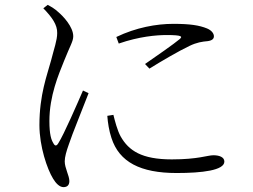

<svg xmlns="http://www.w3.org/2000/svg" viewBox="-20 -747 1040 789"><path d="M458 -595C539 -634 623 -649 692 -649C762 -649 799 -643 831 -630C850 -622 859 -609 859 -598C859 -589 854 -581 834 -578C811 -576 789 -573 758 -558C714 -537 642 -495 594 -465L576 -484C621 -515 697 -568 718 -586C731 -597 729 -603 665 -603C622 -603 552 -597 468 -568ZM446 -275C452 -251 462 -211 476 -186C509 -128 562 -92 686 -92C795 -92 832 -109 857 -109C880 -109 902 -102 902 -83C902 -47 811 -36 706 -36C557 -36 470 -81 438 -180C428 -210 423 -243 421 -271ZM158 -713C194 -676 216 -645 215 -611C215 -581 202 -547 190 -499C174 -439 142 -359 142 -233C142 -145 174 -52 198 -13C210 7 225 22 241 22C257 22 265 13 265 -3C265 -25 246 -56 246 -84C246 -102 253 -126 263 -154C275 -192 324 -311 344 -364L321 -375C299 -324 242 -193 220 -159C212 -145 205 -147 199 -159C191 -172 183 -193 183 -250C183 -353 221 -441 243 -496C268 -559 281 -577 281 -598C281 -637 239 -681 220 -697C206 -710 193 -718 176 -727Z"/></svg>

Font: Noto Serif CJK TC Light
Style: Regular
Weight: 300
Designer: Ryoko NISHIZUKA 西塚涼子 (kana & ideographs); Frank Grießhammer (Latin, Greek & Cyrillic); Wenlong ZHANG 张文龙 (bopomofo); San
Foundry: Adobe
Version: Version 2.001;hotconv 1.1.0;makeotfexe 2.6.0